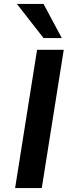

<svg xmlns="http://www.w3.org/2000/svg" viewBox="-20 -959 371 979"><path d="M57 0 169 -705H305L193 0ZM202 -765 66 -939H202L295 -765Z"/></svg>

Font: Nunito Sans 7pt
Style: Bold Italic
Weight: 700
Italic angle: -9°
Version: Version 3.101;gftools[0.9.27]